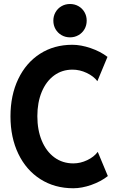

<svg xmlns="http://www.w3.org/2000/svg" viewBox="-20 -957 602 984"><path d="M33.7 -360.8Q33.7 -468.8 73.5 -552Q113.3 -635.3 185.1 -681.4Q256.8 -727.5 350.6 -727.5Q394.5 -727.5 444.6 -710.4Q494.6 -693.4 530.8 -665.5L479 -541Q460 -566.4 424.3 -583.3Q388.7 -600.1 351.6 -600.1Q297.9 -600.1 257.1 -570.1Q216.3 -540 193.8 -485.8Q171.4 -431.6 171.4 -361.8Q171.4 -290.5 194.3 -235.6Q217.3 -180.7 259 -150.1Q300.8 -119.6 356 -119.6Q392.1 -119.6 427 -136.2Q461.9 -152.8 481 -178.7L532.7 -54.7Q497.6 -26.9 448.5 -9.5Q399.4 7.8 355.5 7.8Q260.3 7.8 187.3 -38.6Q114.3 -85 74 -168.7Q33.7 -252.4 33.7 -360.8ZM253.4 -851.1Q253.4 -875 264.6 -894.5Q275.9 -914.1 295.4 -925.3Q314.9 -936.5 338.9 -936.5Q362.8 -936.5 382.3 -925.3Q401.9 -914.1 413.1 -894.5Q424.3 -875 424.3 -851.1Q424.3 -827.1 413.1 -807.6Q401.9 -788.1 382.3 -776.9Q362.8 -765.6 338.9 -765.6Q314.9 -765.6 295.4 -776.9Q275.9 -788.1 264.6 -807.6Q253.4 -827.1 253.4 -851.1Z"/></svg>

Font: Reddit Mono
Style: Bold
Weight: 700
Designer: Stephen Hutchings
Foundry: Reddit
Version: Version 1.009